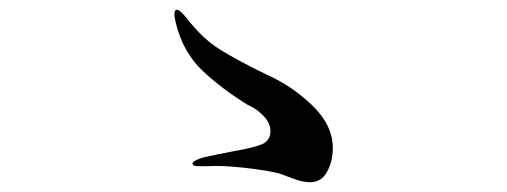

<svg xmlns="http://www.w3.org/2000/svg" viewBox="-20 -553 1040 394"><path d="M441 -212Q423 -213 407 -212H386Q375 -212 375 -218Q375 -221 385 -225.5Q395 -230 407 -232Q419 -235 461 -243Q502 -250 518.5 -257.5Q535 -265 535 -284Q535 -305 511 -324Q503 -331 488 -338Q436 -370 396 -407.5Q356 -445 341 -505Q338 -517 338 -524Q338 -533 343 -533Q349 -533 363 -516Q395 -474 432 -451Q469 -428 527 -400Q579 -377 621 -336.5Q663 -296 663 -249Q663 -223 651.5 -201Q640 -179 616 -179Q602 -179 583 -186Q564 -193 556 -196Q544 -200 510.5 -205Q477 -210 441 -212Z"/></svg>

Font: Shippori Mincho
Style: Bold
Weight: 700
Designer: FONTDASU
Foundry: FONTDASU / Google Inc. / but / Adobe
Version: Version 3.110; ttfautohint (v1.8.3)